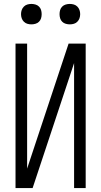

<svg xmlns="http://www.w3.org/2000/svg" viewBox="-20 -957 515 977"><path d="M59 0V-735H118V-99L329 -735H416V0H357V-636L146 0ZM335 -833Q325 -833 314.5 -836Q304 -839 296.5 -846.5Q289 -854 286 -864Q283 -874 283 -885Q283 -896 286 -906Q289 -916 296.5 -923.5Q304 -931 314.5 -934Q325 -937 335 -937Q346 -937 356 -934Q366 -931 373.5 -923.5Q381 -916 384.5 -906Q388 -896 388 -885Q388 -874 384.5 -864Q381 -854 373.5 -846.5Q366 -839 356 -836Q346 -833 335 -833ZM140 -833Q129 -833 119 -836Q109 -839 101.5 -846.5Q94 -854 90.5 -864Q87 -874 87 -885Q87 -896 90.5 -906Q94 -916 101.5 -923.5Q109 -931 119 -934Q129 -937 140 -937Q150 -937 160.5 -934Q171 -931 178.5 -923.5Q186 -916 189 -906Q192 -896 192 -885Q192 -874 189 -864Q186 -854 178.5 -846.5Q171 -839 160.5 -836Q150 -833 140 -833Z"/></svg>

Font: Iosevka QP Light
Style: Regular
Weight: 300
Designer: Belleve Invis
Foundry: Belleve Invis
Version: Version 20.0.0; ttfautohint (v1.8.4)